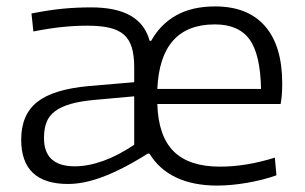

<svg xmlns="http://www.w3.org/2000/svg" viewBox="-20 -568 950 598"><path d="M657 10Q581 10 528 -15.5Q475 -41 446 -89L441 -90Q398 -63 362.5 -45Q327 -27 297 -16Q267 -5 241 0Q215 5 192 5Q46 5 46 -133Q46 -211 96 -250.5Q146 -290 257 -300L398 -312V-359Q398 -395 390.5 -420Q383 -445 366 -460Q349 -475 321 -481.5Q293 -488 252 -488Q214 -488 174.5 -484Q135 -480 84 -470L78 -526Q134 -537 176.5 -541Q219 -545 264 -545Q342 -545 387 -519Q432 -493 446 -441H451Q479 -492 528.5 -520Q578 -548 650 -548Q752 -548 805.5 -486.5Q859 -425 859 -308Q859 -285 857.5 -269.5Q856 -254 854 -244H470Q473 -144 521 -96.5Q569 -49 665 -49Q706 -49 748.5 -56Q791 -63 836 -77L841 -22Q799 -7 749 1.5Q699 10 657 10ZM793 -291Q791 -399 757 -445.5Q723 -492 649 -492Q479 -492 470 -291ZM213 -50Q254 -50 300.5 -66.5Q347 -83 398 -117V-268L276 -257Q231 -253 201 -244.5Q171 -236 152 -222Q133 -208 125 -187.5Q117 -167 117 -138Q117 -50 213 -50Z"/></svg>

Font: Encode Sans Wide
Style: Light
Weight: 300
Designer: Pablo Impallari, Andres Torresi
Foundry: Pablo Impallari, Andres Torresi
Version: Version 1.000; ttfautohint (v1.00) -l 8 -r 50 -G 200 -x 14 -